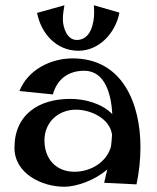

<svg xmlns="http://www.w3.org/2000/svg" viewBox="-20 -701 596 730"><path d="M499 0C509 -47 514 -94 514 -142C514 -304 448 -479 256 -479C173 -479 86 -436 54 -355L181 -342C197 -400 240 -432 300 -432C382 -432 403 -338 407 -267C367 -308 303 -325 247 -325C129 -325 35 -267 35 -139C35 -41 139 9 224 9C273 9 343 -17 388 -57L376 -6ZM402 -144C386 -85 326 -48 263 -48C193 -48 149 -97 149 -167C149 -236 201 -284 269 -284C327 -284 399 -249 406 -188C405 -173 404 -159 402 -144ZM337 -681C337 -672 338 -663 338 -654C338 -613 325 -549 272 -549C234 -549 219 -598 219 -628C219 -646 222 -664 225 -681L121 -652C136 -573 195 -508 278 -508C359 -508 420 -578 434 -653Z"/></svg>

Font: Original Surfer
Style: Regular
Weight: 400
Designer: Astigmatic (AOETI)
Foundry: Astigmatic (AOETI)
Version: Version 1.001